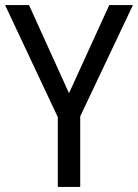

<svg xmlns="http://www.w3.org/2000/svg" viewBox="-20 -734 542 754"><path d="M251 -368 409 -714H502L295 -277V0H207V-274L0 -714H94Z"/></svg>

Font: Noto Sans Devanagari SemiCondensed
Style: Regular
Weight: 400
Width: 4
Designer: Jelle Bosma - Monotype Design Team
Foundry: Monotype Imaging Inc.
Version: Version 2.006